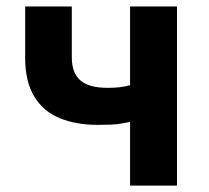

<svg xmlns="http://www.w3.org/2000/svg" viewBox="-20 -580 652 600"><path d="M386.5 0V-198.9Q370.8 -195.7 356.7 -193.5Q342.7 -191.2 326.2 -190.5Q309.7 -189.8 285.2 -189.8Q217.8 -189.8 166.5 -210.8Q115.1 -231.8 86.9 -278.6Q58.6 -325.3 58.6 -400.5V-559.8H204.4V-400.5Q204.4 -352.4 230.9 -329Q257.4 -305.5 316.2 -305.5Q336.6 -305.5 352.8 -307.3Q369 -309.1 386.5 -313.8V-559.8H533.1V0Z"/></svg>

Font: Noto Sans KR Thin
Style: Regular
Weight: 100
Designer: Ryoko NISHIZUKA 西塚涼子 (kana, bopomofo & ideographs); Paul D. Hunt (Latin, Greek & Cyrillic); Sandoll Communications 산돌커뮤니
Foundry: Adobe
Version: Version 2.004-H2;hotconv 1.0.118;makeotfexe 2.5.65603